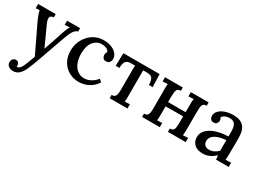

<svg xmlns="http://www.w3.org/2000/svg" viewBox="-42 -1169 2798 2093"><g transform="rotate(30 1356.5 -122.5)"><path d="M130 271Q97 271 73.5 253.5Q50 236 50 203Q50 182 63.5 165Q77 148 99 148Q123 147 133.5 163Q144 179 144 196Q144 199 144 202Q144 205 143 209Q146 211 152 210Q163 209 176 198Q189 187 200 167Q212 145 227 106Q242 67 260 16L103 -312Q76 -368 65.5 -399.5Q55 -431 52 -449L4 -447V-500H225V-459H223Q182 -455 178.5 -428Q175 -401 197 -354L307 -112Q326 -163 345.5 -223Q365 -283 386 -346Q393 -365 400.5 -386.5Q408 -408 416.5 -426Q425 -444 433 -451L368 -447V-500H532V-459Q497 -447 477.5 -415Q458 -383 440 -334L315 18Q286 101 261 157.5Q236 214 205.5 242.5Q175 271 130 271Z M810 16Q743 16 687 -14.5Q631 -45 597.5 -102Q564 -159 564 -240Q564 -294 583 -343.5Q602 -393 636.5 -432Q671 -471 718.5 -493.5Q766 -516 824 -516Q883 -516 925 -498Q967 -480 989.5 -451Q1012 -422 1012 -388Q1012 -364 998 -346Q984 -328 958 -328Q929 -327 917 -345.5Q905 -364 905 -380Q905 -389 908 -400.5Q911 -412 919 -421Q911 -442 893 -452Q875 -462 856 -465Q837 -468 824 -468Q763 -467 721.5 -415.5Q680 -364 680 -267Q680 -205 698.5 -156Q717 -107 753 -78Q789 -49 839 -48Q884 -48 926 -71.5Q968 -95 994 -131L1026 -103Q997 -58 959.5 -32Q922 -6 883.5 5Q845 16 810 16Z M1193 0V-42Q1223 -42 1235 -56Q1247 -70 1250 -95Q1253 -120 1253 -153V-376Q1253 -394 1253.5 -410.5Q1254 -427 1256 -446H1201Q1159 -446 1139.5 -423Q1120 -400 1120 -339H1073L1077 -500H1533L1538 -339H1491Q1490 -400 1471 -423Q1452 -446 1406 -446H1357V-124Q1357 -106 1356.5 -87.5Q1356 -69 1353 -50L1417 -53V0Z M1825 -458Q1795 -458 1783 -444Q1771 -430 1768.5 -405Q1766 -380 1765 -347V-124Q1765 -106 1764 -87.5Q1763 -69 1761 -50L1824 -53V0H1601V-42Q1631 -42 1643 -56Q1655 -70 1658 -95Q1661 -120 1661 -153V-376Q1661 -394 1661.5 -413Q1662 -432 1664 -450L1601 -447V-500H1825ZM2150 -458Q2121 -458 2108.5 -444Q2096 -430 2093.5 -405Q2091 -380 2091 -347L2090 -124Q2090 -106 2089.5 -87.5Q2089 -69 2086 -50L2150 -53V0H1926V-42Q1956 -42 1968 -56Q1980 -70 1982.5 -95Q1985 -120 1985 -153L1986 -376Q1986 -394 1986.5 -413Q1987 -432 1990 -450L1926 -447V-500H2150ZM1720 -282H2019V-230L1720 -227Z M2532 0Q2530 -16 2529 -28Q2528 -40 2526 -53Q2492 -19 2453 -1.5Q2414 16 2372 16Q2300 16 2263.5 -19.5Q2227 -55 2227 -108Q2227 -154 2254 -188Q2281 -222 2325 -243.5Q2369 -265 2421 -275.5Q2473 -286 2523 -286V-345Q2523 -377 2517 -404.5Q2511 -432 2492.5 -449.5Q2474 -467 2435 -467Q2409 -468 2383 -457.5Q2357 -447 2343 -423Q2351 -415 2353.5 -404.5Q2356 -394 2356 -385Q2356 -371 2344 -353.5Q2332 -336 2303 -337Q2279 -337 2266.5 -353.5Q2254 -370 2254 -392Q2254 -428 2280.5 -456Q2307 -484 2353 -500Q2399 -516 2456 -516Q2542 -516 2584.5 -471Q2627 -426 2627 -329Q2627 -293 2627 -260Q2627 -227 2626.5 -194Q2626 -161 2626 -124Q2626 -109 2625 -90Q2624 -71 2622 -50Q2639 -51 2657 -52Q2675 -53 2691 -53V0ZM2523 -240Q2491 -238 2457.5 -231Q2424 -224 2397 -210Q2370 -196 2353.5 -174Q2337 -152 2337 -121Q2339 -87 2359.5 -71Q2380 -55 2408 -55Q2443 -55 2470 -68.5Q2497 -82 2523 -106Q2522 -117 2522 -128.5Q2522 -140 2522 -153Q2522 -162 2522.5 -186.5Q2523 -211 2523 -240Z"/></g></svg>

Font: Lora Medium
Style: Regular
Weight: 500
Designer: Olga Karpushina, Alexei Vanyashin (Cyrillic)
Foundry: Cyreal
Version: Version 3.004